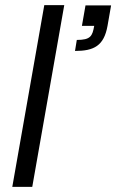

<svg xmlns="http://www.w3.org/2000/svg" viewBox="-20 -730 454 750"><path d="M28 0H106L231 -710H153ZM273 -531C347 -531 386 -551 400 -629L414 -709H314L300 -629H348C341 -589 334 -574 280 -574Z"/></svg>

Font: Uncut Sans
Style: Italic
Weight: 400
Italic angle: -10°
Designer: Kasper Nordkvist
Foundry: Uncut Type
Version: Version 1.111;FEAKit 1.0